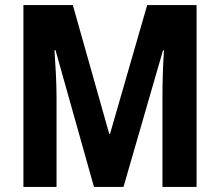

<svg xmlns="http://www.w3.org/2000/svg" viewBox="-20 -734 863 754"><path d="M349 0H465L620 -536H624C620 -480 618 -411 618 -360V0H752V-714H558L412 -208H409L266 -714H72V0H202V-357C202 -406 198 -479 194 -537H198Z"/></svg>

Font: Noto Sans Devanagari UI Condensed
Style: Bold
Weight: 700
Width: 3
Designer: Jelle Bosma - Monotype Design Team
Foundry: Monotype Imaging Inc.
Version: Version 2.004